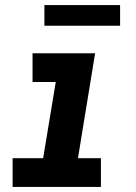

<svg xmlns="http://www.w3.org/2000/svg" viewBox="-20 -741 540 761"><path d="M30 0V-114H151L201 -416H109V-530H357L289 -114H380V0ZM156 -639V-721H456V-639Z"/></svg>

Font: Iosevka Curly Heavy Oblique
Style: Regular
Weight: 900
Italic angle: -9°
Monospace: yes
Designer: Belleve Invis
Foundry: Belleve Invis
Version: Version 11.1.0; ttfautohint (v1.8.3)